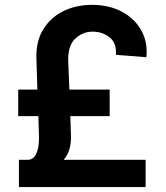

<svg xmlns="http://www.w3.org/2000/svg" viewBox="-20 -757 673 777"><path d="M569.3 0H56.6V-110.4H96.7Q114.3 -112.8 123.3 -128.4Q132.3 -144 135.5 -165.8Q138.7 -187.5 137.7 -207L135.3 -287.1H53.7V-394.5H131.3L127.4 -516.6Q124.5 -588.9 154.8 -637.9Q185.1 -687 236.8 -712.2Q288.6 -737.3 351.6 -737.3Q423.3 -737.3 475.1 -708.7Q526.9 -680.2 552.7 -632.3Q578.6 -584.5 572.3 -525.4L449.2 -535.2Q452.1 -584 422.9 -606.4Q393.6 -628.9 354.5 -628.9Q315.4 -628.9 285.6 -601.6Q255.9 -574.2 255.9 -516.6L260.7 -394.5H423.8V-287.1H264.6L267.1 -212.9Q268.6 -181.6 261.7 -156Q254.9 -130.4 237.8 -110.4H569.3Z"/></svg>

Font: Inter Display Semi Bold
Style: Regular
Weight: 600
Designer: Rasmus Andersson
Foundry: rsms
Version: Version 4.000;git-37864ae